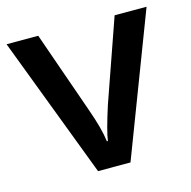

<svg xmlns="http://www.w3.org/2000/svg" viewBox="-85 -625 706 709"><g transform="rotate(-15 267.5 -270.0)"><path d="M205.1 0 0 -540H121.1L231 -226.1Q259.3 -147 265.1 -98.1H269Q273.4 -133.3 303.2 -226.1L413.1 -540H535.2L329.1 0Z"/></g></svg>

Font: f1_46894          
Style: Regular
Weight: 600
Foundry: Ascender Corporation
Version: Version 1.10